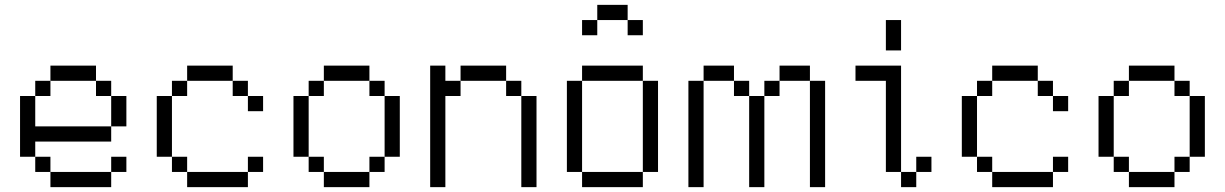

<svg xmlns="http://www.w3.org/2000/svg" viewBox="-20 -770 5040 790"><path d="M125 -375V-250H437.5V-187.5H125V-125H62.5V-375ZM125 -125H187.5V-62.5H125ZM125 -437.5H187.5V-375H125ZM187.5 -62.5H437.5V0H187.5ZM187.5 -500H375V-437.5H187.5ZM375 -437.5H437.5V-375H375ZM437.5 -125H500V-62.5H437.5ZM437.5 -375H500V-250H437.5Z M687.5 -375V-125H625V-375ZM687.5 -125H750V-62.5H687.5ZM687.5 -437.5H750V-375H687.5ZM750 -62.5H1000V0H750ZM750 -500H937.5V-437.5H750ZM937.5 -437.5H1000V-375H937.5ZM1000 -125H1062.5V-62.5H1000ZM1000 -375H1062.5V-312.5H1000Z M1250 -375V-125H1187.5V-375ZM1250 -125H1312.5V-62.5H1250ZM1250 -437.5H1312.5V-375H1250ZM1312.5 -62.5H1500V0H1312.5ZM1312.5 -500H1500V-437.5H1312.5ZM1500 -125H1562.5V-62.5H1500ZM1500 -437.5H1562.5V-375H1500ZM1562.5 -375H1625V-125H1562.5Z M1812.5 -500V-437.5H1875V-375H1812.5V0H1750V-500ZM1875 -500H2062.5V-437.5H1875ZM2062.5 -437.5H2125V-375H2062.5ZM2125 -375H2187.5V0H2125Z M2562.5 -687.5H2437.5V-750H2562.5ZM2312.5 -437.5H2375V-62.5H2312.5ZM2375 -62.5H2625V0H2375ZM2375 -500H2625V-437.5H2375ZM2375 -687.5H2437.5V-625H2375ZM2562.5 -687.5H2625V-625H2562.5ZM2625 -437.5H2687.5V-62.5H2625Z M2812.5 -437.5H2875V0H2812.5ZM2875 -500H3000V-437.5H2875ZM3000 -437.5H3062.5V-375H3000ZM3062.5 -375H3125V0H3062.5ZM3125 -437.5H3187.5V-375H3125ZM3187.5 -500H3312.5V-437.5H3187.5ZM3312.5 -437.5H3375V0H3312.5Z M3687.5 -562.5H3625V-687.5H3687.5ZM3500 -500H3687.5V-62.5H3625V-437.5H3500ZM3687.5 -62.5H3750V0H3687.5ZM3750 -125H3812.5V-62.5H3750Z M4000 -375V-125H3937.5V-375ZM4000 -125H4062.5V-62.5H4000ZM4000 -437.5H4062.5V-375H4000ZM4062.5 -62.5H4312.5V0H4062.5ZM4062.5 -500H4250V-437.5H4062.5ZM4250 -437.5H4312.5V-375H4250ZM4312.5 -125H4375V-62.5H4312.5ZM4312.5 -375H4375V-312.5H4312.5Z M4562.5 -375V-125H4500V-375ZM4562.5 -125H4625V-62.5H4562.5ZM4562.5 -437.5H4625V-375H4562.5ZM4625 -62.5H4812.5V0H4625ZM4625 -500H4812.5V-437.5H4625ZM4812.5 -125H4875V-62.5H4812.5ZM4812.5 -437.5H4875V-375H4812.5ZM4875 -375H4937.5V-125H4875Z"/></svg>

Font: 寒蝉点阵体 16px
Style: Regular
Weight: 400
Designer: Designed by Warren2060
Foundry: ChillType
Version: Version 1.000